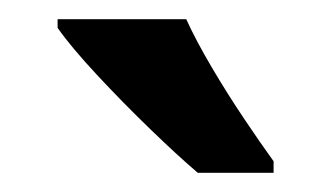

<svg xmlns="http://www.w3.org/2000/svg" viewBox="-20 -786 345 200"><path d="M174 -766Q184 -744 200.5 -716Q217 -688 234.5 -662Q252 -636 265 -618V-606H186Q166 -623 137 -651Q108 -679 81 -708Q54 -737 40 -757V-766Z"/></svg>

Font: Noto Sans Ethiopic Condensed SemiBold
Style: Regular
Weight: 600
Width: 3
Designer: Monotype Design Team
Foundry: Monotype Imaging Inc.
Version: Version 2.102; ttfautohint (v1.8.4.7-5d5b)